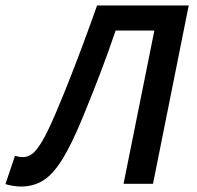

<svg xmlns="http://www.w3.org/2000/svg" viewBox="-66 -674 722 704"><path d="M11 10Q-2 10 -18 7.5Q-34 5 -46 1L-11 -103Q-5 -101 2 -99.5Q9 -98 18 -98Q35 -98 51 -109Q67 -120 88 -155Q109 -190 140 -263Q168 -329 193 -393Q218 -457 242 -521.5Q266 -586 290 -654H626L495 0H387L500 -562H358Q331 -482 301.5 -405Q272 -328 240 -250Q198 -147 163 -90.5Q128 -34 92 -12Q56 10 11 10Z"/></svg>

Font: Source Sans 3 SemiBold
Style: Italic
Weight: 600
Italic angle: -11°
Designer: Paul D. Hunt
Foundry: Adobe
Version: Version 3.046;hotconv 1.0.118;makeotfexe 2.5.65603